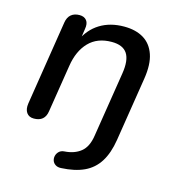

<svg xmlns="http://www.w3.org/2000/svg" viewBox="-104 -584 783 862"><g transform="rotate(15 288.0 -153.5)"><path d="M258 190Q242 191 231.5 184Q221 177 217.5 166Q214 155 217 143.5Q220 132 229 123.5Q238 115 253 114Q299 111 328.5 87.5Q358 64 366 11L414 -292Q424 -355 404 -385.5Q384 -416 332 -416Q265 -416 225.5 -375Q186 -334 175 -263L140 -43Q133 7 82 7Q59 7 48 -9Q37 -25 41 -52L103 -445Q107 -470 122 -482.5Q137 -495 161 -495Q183 -495 194 -481Q205 -467 200 -440L189 -365L183 -382Q208 -438 255.5 -467.5Q303 -497 368 -497Q422 -497 458.5 -475Q495 -453 510.5 -408Q526 -363 515 -294L468 3Q458 66 432.5 106.5Q407 147 364 167Q321 187 258 190Z"/></g></svg>

Font: Nunito ExtraLight SemiBold
Style: Italic
Weight: 600
Italic angle: -9°
Version: Version 3.602